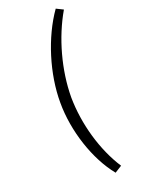

<svg xmlns="http://www.w3.org/2000/svg" viewBox="-225 -763 781 981"><g transform="rotate(-30 165.5 -272.5)"><path d="M143 167 185 150C132 25 115 -135 139 -280C165 -424 237 -576 331 -687L297 -712C190 -606 103 -437 77 -284C50 -132 76 47 143 167Z"/></g></svg>

Font: Fixel Display Light
Style: Italic
Weight: 300
Italic angle: -10°
Designer: AlfaBravo + MacPaw
Foundry: Kyrylo Tkachov, Marchela Mozhyna, Serhii Makarenko, Maria Weinstein, Zakhar Kryvoshyya
Version: Version 1.210;Glyphs 3.2 (3217)